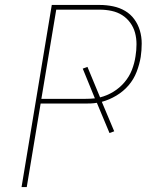

<svg xmlns="http://www.w3.org/2000/svg" viewBox="-20 -755 640 775"><path d="M67 0 189 -735H383Q410 -735 436.5 -729.5Q463 -724 485 -711Q507 -698 522 -677.5Q537 -657 544.5 -632Q552 -607 552 -579.5Q552 -552 548 -525Q543 -495 531.5 -465Q520 -435 499 -410.5Q478 -386 449.5 -369Q421 -352 391 -344L441 -225L422 -218L371 -340Q359 -338 347.5 -337.5Q336 -337 324 -337H144L88 0ZM147 -356H324Q334 -356 343.5 -356.5Q353 -357 363 -358L314 -478L333 -485L384 -362Q412 -369 437.5 -384.5Q463 -400 482.5 -423Q502 -446 512.5 -473Q523 -500 527 -528Q531 -552 531 -576.5Q531 -601 525 -623Q519 -645 505.5 -663.5Q492 -682 473 -694Q454 -706 430.5 -711Q407 -716 383 -716H207Z"/></svg>

Font: Iosevka SS04 Th Ex Obl
Style: Regular
Weight: 100
Width: 7
Italic angle: -9°
Monospace: yes
Designer: Belleve Invis
Foundry: Belleve Invis
Version: Version 19.0.0; ttfautohint (v1.8.4)